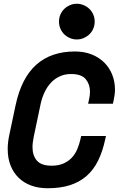

<svg xmlns="http://www.w3.org/2000/svg" viewBox="-20 -988 652 1022"><path d="M255 -106Q292 -106 318.5 -118Q345 -130 363 -149.5Q381 -169 391.5 -194.5Q402 -220 408 -246L412 -264H544L540 -246Q526 -181 502 -132.5Q478 -84 441 -51.5Q404 -19 353 -2.5Q302 14 233 14Q186 14 147 0Q108 -14 80 -41Q52 -68 36.5 -106.5Q21 -145 21 -195Q21 -213 23 -231Q25 -249 30 -272L63 -428Q94 -573 173 -643.5Q252 -714 379 -714Q429 -714 468.5 -698Q508 -682 535.5 -654.5Q563 -627 577.5 -590Q592 -553 592 -511Q592 -497 590 -483Q588 -469 585 -454L581 -436H449L453 -454Q459 -478 459 -500Q459 -539 436.5 -566.5Q414 -594 358 -594Q325 -594 298 -581.5Q271 -569 251 -547.5Q231 -526 217.5 -497.5Q204 -469 197 -438L160 -262Q157 -247 155 -232.5Q153 -218 153 -205Q153 -160 176.5 -133Q200 -106 255 -106ZM484 -873Q484 -853 476.5 -835.5Q469 -818 456 -805.5Q443 -793 425.5 -785.5Q408 -778 389 -778Q369 -778 352 -785.5Q335 -793 322 -805.5Q309 -818 301.5 -835.5Q294 -853 294 -873Q294 -893 301.5 -910.5Q309 -928 322 -940.5Q335 -953 352 -960.5Q369 -968 389 -968Q408 -968 425.5 -960.5Q443 -953 456 -940.5Q469 -928 476.5 -910.5Q484 -893 484 -873Z"/></svg>

Font: Space Mono
Style: Bold Italic
Weight: 700
Italic angle: -12°
Monospace: yes
Designer: Colophon Foundry / Benjamin Critton
Foundry: Colophon Foundry
Version: Version 1.000;PS 1.000;hotconv 1.0.81;makeotf.lib2.5.63406